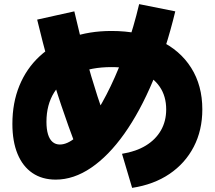

<svg xmlns="http://www.w3.org/2000/svg" viewBox="-20 -845 1040 930"><path d="M571 -100Q639 -111 686.5 -140Q734 -169 759.5 -213.5Q785 -258 785 -315Q785 -379 753.5 -425Q722 -471 662.5 -495.5Q603 -520 520 -520Q422 -520 351 -488.5Q280 -457 242.5 -397.5Q205 -338 205 -255Q205 -219 212.5 -194.5Q220 -170 234.5 -157.5Q249 -145 270 -145Q306 -145 347.5 -180Q389 -215 432 -278.5Q475 -342 516 -427.5Q557 -513 592.5 -614Q628 -715 654 -825L829 -790Q784 -604 721 -454Q658 -304 582 -197Q506 -90 421.5 -32.5Q337 25 250 25Q184 25 137 -7Q90 -39 65 -99.5Q40 -160 40 -245Q40 -347 74 -430Q108 -513 171.5 -572Q235 -631 323 -663Q411 -695 520 -695Q655 -695 753.5 -648.5Q852 -602 906 -516.5Q960 -431 960 -315Q960 -214 918.5 -134Q877 -54 801 -2.5Q725 49 620 65ZM350 -130Q310 -236 276.5 -335.5Q243 -435 215 -536.5Q187 -638 160 -750L340 -790Q366 -677 393.5 -576Q421 -475 452 -379Q483 -283 520 -185Z"/></svg>

Font: M PLUS 1 Thin Black
Style: Regular
Weight: 900
Version: Version 1.001